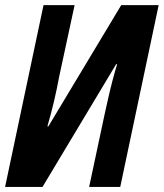

<svg xmlns="http://www.w3.org/2000/svg" viewBox="-22 -734 643 754"><path d="M-2 0 148.9 -713.9H271L210 -431.2Q202.1 -387.7 190.2 -336.7Q178.2 -285.6 164.1 -237.8H168L454.1 -713.9H601.1L450.2 0H328.1L388.2 -282.2Q394.5 -311 402.6 -346.7Q410.6 -382.3 419.9 -418Q429.2 -453.6 438 -481.9H434.1L145 0Z"/></svg>

Font: Open Sans Condensed
Style: Bold Italic
Weight: 700
Width: 3
Italic angle: -12°
Designer: Monotype Design Team
Foundry: Monotype Imaging Inc.
Version: Version 3.003; ttfautohint (v1.8.4)